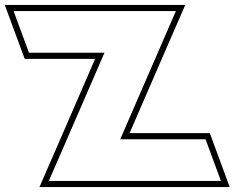

<svg xmlns="http://www.w3.org/2000/svg" viewBox="-292 -673 957 783"><path d="M-88.9 -458H-173.9L-236.6 -628H-151.6H248.4H333.4H425.4L365.3 -490L198.3 -105H461.3H546.3L609 65H524H84H-1H-93L-32.9 -73L134.1 -458ZM-191.3 -433H96L-55.8 -83L-131.2 90H644.8L563.7 -130H236.4L388.2 -480L463.6 -653H-272.5Z"/></svg>

Font: Nordica Plus
Style: NordicaClassicBkOpOblOl
Weight: 900
Version: Version 1.01